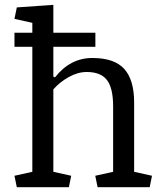

<svg xmlns="http://www.w3.org/2000/svg" viewBox="-20 -783 686 803"><path d="M541 -354.5V-64.5L615.7 -47.9L606 0H388.2L378.4 -47.9L453.1 -64.5V-337.9Q453.1 -415.5 427 -448.7Q400.9 -481.9 342.8 -481.9Q305.7 -481.9 267.8 -460.9Q230 -439.9 203.1 -409.2V-64.5L277.8 -47.9L268.1 0H50.3L40.5 -47.9L115.2 -64.5V-587.4H40.5V-646H115.2V-687.5L40.5 -704.1L50.3 -752L203.1 -762.7V-646H378.9V-587.4H203.1V-462.4L210 -459.5Q273.9 -540.5 366.2 -540.5Q458.5 -540.5 499.8 -494.6Q541 -448.7 541 -354.5Z"/></svg>

Font: NoticiaText-Regular
Style: Regular
Weight: 400
Designer: JM Sole
Foundry: JM Sole
Version: Version 1.003